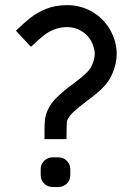

<svg xmlns="http://www.w3.org/2000/svg" viewBox="-20 -725 525 760"><path d="M243.2 -174.3H156.2V-210Q156.2 -248 161.1 -267.6Q172.4 -307.6 203.1 -337.6Q233.9 -367.7 270.5 -394Q326.7 -435.1 339.8 -458Q355 -487.8 355 -511.7L354.5 -521.5Q345.7 -577.1 300.3 -603.5Q275.4 -617.7 247.1 -617.7Q193.8 -617.7 150.9 -583Q133.8 -569.3 102.5 -539.6L43 -603.5L53.7 -613.3Q73.7 -633.3 100.3 -654.3Q127 -675.3 162.8 -689.9Q198.7 -704.6 247.1 -704.6Q298.8 -704.6 343.8 -679Q388.7 -653.3 415.5 -607.9Q441.9 -560.5 441.9 -512.2Q441.9 -464.4 416 -415.5Q400.4 -388.7 375.2 -366.5Q350.1 -344.2 323.5 -324.7Q296.9 -305.2 274.2 -284.9Q251.5 -264.6 245.6 -246.6Q243.2 -234.4 243.2 -174.3ZM211.4 -102.1Q231 -102.1 244.6 -88.4Q258.3 -74.7 258.3 -55.2V-32.2Q258.3 -12.2 244.6 1.5Q231 15.1 211.4 15.1H188.5Q168.5 15.1 154.8 1.5Q141.1 -12.2 141.1 -32.2V-55.2Q141.1 -74.7 154.8 -88.4Q168.5 -102.1 188.5 -102.1Z"/></svg>

Font: Qaz
Style: Regular
Weight: 400
Designer: GGBotNet
Foundry: f0n7
Version: 0.70